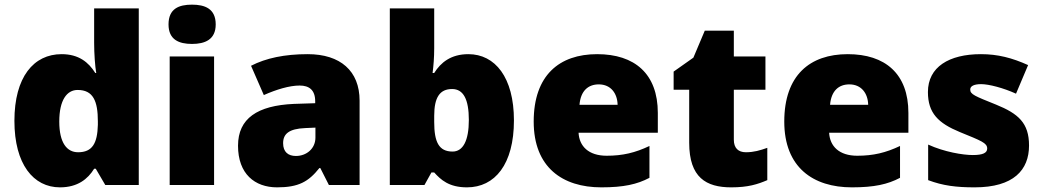

<svg xmlns="http://www.w3.org/2000/svg" viewBox="-20 -796 4487 826"><path d="M238 10C314 10 358 -26 385 -70H392L433 0H577V-760H385V-612C385 -565 389 -510 394 -482H390C361 -528 319 -563 245 -563C125 -563 42 -465 42 -276C42 -89 124 10 238 10ZM316 -141C268 -141 235 -181 235 -273C235 -366 268 -409 314 -409C381 -409 401 -361 401 -274V-259C399 -179 377 -141 316 -141Z M806 -776C750 -776 705 -759 705 -691C705 -625 750 -607 806 -607C861 -607 908 -625 908 -691C908 -759 861 -776 806 -776ZM901 -553H710V0H901Z M1304 -563C1204 -563 1124 -546 1060 -513L1115 -387C1169 -411 1225 -428 1269 -428C1310 -428 1336 -409 1336 -360V-352L1244 -349C1088 -342 1004 -287 1004 -169C1004 -48 1076 10 1172 10C1264 10 1307 -14 1354 -73H1358L1395 0H1527V-363C1527 -491 1444 -563 1304 -563ZM1293 -245 1337 -247V-204C1337 -157 1299 -125 1253 -125C1220 -125 1198 -142 1198 -180C1198 -220 1223 -242 1293 -245Z M1848 -588V-760H1657V0H1806L1836 -54H1848C1876 -23 1911 10 1989 10C2109 10 2191 -89 2191 -278C2191 -463 2110 -563 1995 -563C1920 -563 1876 -527 1848 -482H1841C1845 -513 1848 -549 1848 -588ZM1925 -413C1974 -413 1997 -368 1997 -280C1997 -191 1972 -144 1927 -144C1868 -144 1848 -185 1848 -271V-298C1848 -377 1872 -413 1925 -413Z M2549 -563C2386 -563 2276 -472 2276 -273C2276 -76 2400 10 2567 10C2663 10 2721 -3 2774 -31V-168C2713 -139 2659 -126 2590 -126C2512 -126 2472 -167 2469 -225H2810V-310C2810 -479 2710 -563 2549 -563ZM2556 -433C2608 -433 2636 -394 2637 -345H2473C2478 -406 2511 -433 2556 -433Z M3189 -141C3156 -141 3137 -159 3137 -195V-410H3273V-553H3137V-664H3012L2963 -548L2878 -488V-410H2945V-182C2945 -32 3018 10 3126 10C3198 10 3239 -3 3281 -21V-160C3250 -149 3223 -141 3189 -141Z M3627 -563C3464 -563 3354 -472 3354 -273C3354 -76 3478 10 3645 10C3741 10 3799 -3 3852 -31V-168C3791 -139 3737 -126 3668 -126C3590 -126 3550 -167 3547 -225H3888V-310C3888 -479 3788 -563 3627 -563ZM3634 -433C3686 -433 3714 -394 3715 -345H3551C3556 -406 3589 -433 3634 -433Z M4407 -170C4407 -267 4361 -307 4265 -346C4173 -383 4154 -390 4154 -411C4154 -426 4171 -434 4201 -434C4234 -434 4296 -418 4351 -393L4403 -516C4334 -547 4273 -563 4200 -563C4063 -563 3972 -508 3972 -400C3972 -309 4017 -266 4109 -228C4202 -190 4227 -181 4227 -157C4227 -138 4208 -129 4165 -129C4123 -129 4043 -142 3973 -174V-21C4037 3 4094 10 4173 10C4341 10 4407 -65 4407 -170Z"/></svg>

Font: Noto Sans Canadian Aboriginal Black
Style: Regular
Weight: 900
Designer: Monotype Design Team, Typotheque's Kevin King
Foundry: Monotype Imaging Inc.
Version: Version 2.004